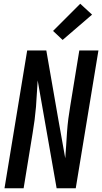

<svg xmlns="http://www.w3.org/2000/svg" viewBox="-20 -1004 545 1024"><path d="M4 0 125 -735H227L290 -373L328 -160Q331 -195 333 -230Q335 -265 337.5 -300.5Q340 -336 344.5 -371Q349 -406 355 -441L403 -735H505L384 0H282L181 -575Q178 -540 176.5 -505Q175 -470 172 -434.5Q169 -399 164.5 -364Q160 -329 154 -294L106 0ZM314 -791 263 -839 408 -984 471 -926Z"/></svg>

Font: Iosevka SS18 Semibold
Style: Italic
Weight: 600
Italic angle: -9°
Monospace: yes
Designer: Belleve Invis
Foundry: Belleve Invis
Version: Version 25.1.1; ttfautohint (v1.8.4)